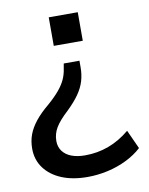

<svg xmlns="http://www.w3.org/2000/svg" viewBox="-79 -548 618 795"><g transform="rotate(-10 230.5 -150.5)"><path d="M225 189Q163 189 117 170Q71 151 45 116Q19 81 19 34Q19 2 29 -25Q39 -52 60.5 -79Q82 -106 116 -134Q147 -161 165.5 -183.5Q184 -206 193 -226.5Q202 -247 205 -268L209 -291H275V-263Q275 -233 267 -206Q259 -179 240.5 -152.5Q222 -126 191 -96Q154 -62 138.5 -36Q123 -10 123 20Q123 45 136.5 63Q150 81 174 90Q198 99 231 99Q283 99 330 81.5Q377 64 419 29L455 108Q428 133 390.5 151.5Q353 170 310.5 179.5Q268 189 225 189ZM181 -370V-490H303V-370Z"/></g></svg>

Font: Nunito Sans 11pt SemiBold
Style: Regular
Weight: 600
Version: Version 3.101;gftools[0.9.27]